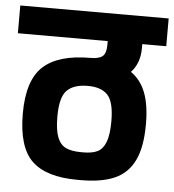

<svg xmlns="http://www.w3.org/2000/svg" viewBox="-60 -713 687 758"><g transform="rotate(5 284.0 -334.0)"><path d="M483 -541Q483 -481 448 -444Q488 -416 506.5 -367Q525 -318 525 -243Q525 -153 499.5 -100Q474 -47 422.5 -24Q371 -1 289 -1H274Q151 -1 94 -55.5Q37 -110 37 -243Q37 -375 97 -430Q157 -485 284 -485Q318 -485 332 -497Q346 -509 346 -541V-557H-10V-667H578V-557H483ZM388 -243Q388 -319 362.5 -346.5Q337 -374 284 -374Q228 -374 201 -347Q174 -320 174 -243Q174 -189 185.5 -160.5Q197 -132 219.5 -121.5Q242 -111 280 -111H289Q324 -111 345 -121.5Q366 -132 377 -161Q388 -190 388 -243Z"/></g></svg>

Font: Biryani ExtraBold
Style: Regular
Weight: 800
Designer: Dan Reynolds and Mathieu Reguer
Foundry: Dan Reynolds and Mathieu Reguer
Version: Version 1.004; ttfautohint (v1.1) -l 5 -r 5 -G 72 -x 0 -D la